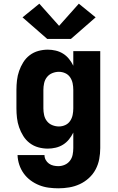

<svg xmlns="http://www.w3.org/2000/svg" viewBox="-20 -797 640 1040"><path d="M296 223Q270 223 243.5 219.5Q217 216 192 206Q167 196 145.5 180Q124 164 108.5 142.5Q93 121 84.5 95.5Q76 70 75 43H221Q221 57 227.5 69Q234 81 245 89Q256 97 269.5 100Q283 103 296 103Q314 103 331 95.5Q348 88 359 73.5Q370 59 373.5 41Q377 23 377 5V-79Q368 -60 354 -42.5Q340 -25 321.5 -13.5Q303 -2 281.5 3Q260 8 239 8Q213 8 187.5 1Q162 -6 141 -22Q120 -38 106 -60.5Q92 -83 83.5 -107.5Q75 -132 72 -158Q69 -184 69 -210V-310Q69 -336 72 -362Q75 -388 83.5 -412.5Q92 -437 106 -459.5Q120 -482 141 -498Q162 -514 187.5 -521Q213 -528 239 -528Q260 -528 281.5 -523Q303 -518 321.5 -506.5Q340 -495 354 -477.5Q368 -460 377 -441V-520H523V5Q523 35 517.5 64.5Q512 94 498 120.5Q484 147 461.5 167.5Q439 188 412 200.5Q385 213 355.5 218Q326 223 296 223ZM299 -112Q317 -112 333.5 -119.5Q350 -127 360 -142Q370 -157 373.5 -174.5Q377 -192 377 -210V-310Q377 -328 373.5 -345.5Q370 -363 360 -378Q350 -393 333.5 -400.5Q317 -408 299 -408Q281 -408 263.5 -401Q246 -394 234.5 -379.5Q223 -365 219 -346.5Q215 -328 215 -310V-210Q215 -192 219 -173.5Q223 -155 234.5 -140.5Q246 -126 263.5 -119Q281 -112 299 -112ZM364 -586H236L102 -703L193 -777L300 -657L407 -777L498 -703Z"/></svg>

Font: Iosevka Custom Heavy Extended
Style: Regular
Weight: 900
Width: 7
Monospace: yes
Designer: Belleve Invis
Foundry: Belleve Invis
Version: Version 11.2.4; ttfautohint (v1.8.4)